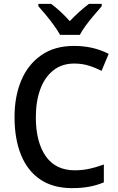

<svg xmlns="http://www.w3.org/2000/svg" viewBox="-20 -961 610 991"><path d="M363 -633Q300 -633 255.5 -598Q211 -563 188 -500.5Q165 -438 165 -356Q165 -228 216 -155Q267 -82 366 -82Q407 -82 444 -90.5Q481 -99 516 -112V-20Q481 -5 441.5 2.5Q402 10 352 10Q254 10 188 -34.5Q122 -79 88.5 -161.5Q55 -244 55 -357Q55 -464 90 -546.5Q125 -629 193.5 -676.5Q262 -724 362 -724Q462 -724 541 -683L504 -595Q474 -611 439 -622Q404 -633 363 -633ZM290 -781Q278 -803 258.5 -830Q239 -857 217.5 -883Q196 -909 178 -929V-941H244Q267 -924 292 -901Q317 -878 340 -852Q390 -904 439 -941H505V-929Q488 -909 466 -883.5Q444 -858 424 -831Q404 -804 392 -781Z"/></svg>

Font: Noto Sans Lao UI SemCond Med
Style: Regular
Weight: 500
Width: 4
Designer: Monotype Design Team
Foundry: Monotype Imaging Inc.
Version: Version 2.000; ttfautohint (v1.8.4.7-5d5b)